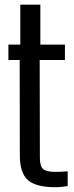

<svg xmlns="http://www.w3.org/2000/svg" viewBox="-20 -790 317 818"><path d="M215.9 7.6Q132.4 7.6 98.5 -23.1Q64.6 -53.8 64.5 -127.9L63.9 -534.3H15.8V-600H66.5V-770H151.9V-600H256.6V-534.3H149.1L149.9 -118.2Q149.9 -82.6 163.4 -70.1Q176.9 -57.7 217.1 -57.7Q232.2 -57.7 243.1 -58.4Q254 -59.1 268.4 -60.3V2.6Q256.4 4.6 243.6 6.1Q230.8 7.6 215.9 7.6Z"/></svg>

Font: Big Shoulders Text SC Thin
Style: Regular
Weight: 100
Designer: Patric King
Foundry: XO Type Co
Version: Version 2.002